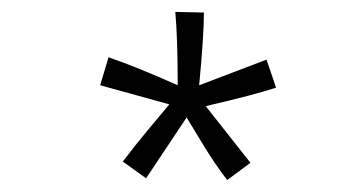

<svg xmlns="http://www.w3.org/2000/svg" viewBox="-20 -756 596 322"><path d="M274 -736 322 -735Q322 -697 314 -613L427 -656L443 -609Q407 -597 325 -578L400 -483L361 -454Q339 -483 321.5 -512Q304 -541 293 -559L225 -457L186 -485Q207 -513 228.5 -538.5Q250 -564 264 -581L148 -613L162 -660Q211 -643 278 -613Q278 -692 274 -736Z"/></svg>

Font: Antic
Style: Regular
Weight: 400
Designer: Santiago Orozco
Foundry: Typemade
Version: Version 1.0012